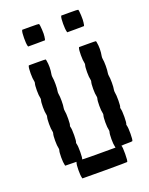

<svg xmlns="http://www.w3.org/2000/svg" viewBox="-141 -791 699 898"><g transform="rotate(-20 208.0 -342.0)"><path d="M54.2 -546.9 55.7 -549.8H97.2Q138.7 -549.8 139.6 -548.8Q140.1 -548.3 141.1 -543Q147.5 -509.3 140.6 -473.1Q139.6 -466.3 140.6 -460.4Q143.1 -447.8 143.1 -425Q143.1 -402.3 140.6 -389.6Q139.6 -383.3 140.6 -377Q143.1 -364.3 143.1 -341.3Q143.1 -318.4 140.6 -306.2Q139.6 -299.8 140.6 -293.9Q143.6 -279.8 143.3 -251.7Q143.1 -223.6 139.6 -218.3Q139.2 -217.8 139.4 -216.1Q139.6 -214.4 140.1 -212.4Q143.6 -200.7 143.3 -170.7Q143.1 -140.6 139.6 -134.8Q139.2 -134.3 139.4 -132.6Q139.6 -130.9 140.1 -128.9Q143.6 -116.7 143.3 -86.9Q143.1 -57.1 139.6 -51.3Q139.2 -50.8 149.9 -50.5Q160.6 -50.3 180.7 -50Q200.7 -49.8 222.2 -49.8H305.2L304.2 -54.7Q300.8 -67.9 300.8 -93.5Q300.8 -119.1 304.2 -129.4Q305.2 -133.3 304.2 -137.7Q300.8 -150.9 300.8 -176.8Q300.8 -202.6 304.2 -212.9Q305.2 -216.8 304.2 -221.2Q300.8 -234.4 300.8 -260Q300.8 -285.6 304.2 -295.9Q305.2 -299.8 304.2 -304.7Q300.8 -317.9 300.8 -343.5Q300.8 -369.1 304.2 -379.4Q305.2 -383.3 304.2 -387.7Q300.8 -400.9 300.8 -426.8Q300.8 -452.6 304.2 -462.9Q305.2 -466.8 304.2 -471.2Q300.8 -484.9 300.8 -511.2Q300.8 -537.6 304.2 -546.9L305.7 -549.8H347.2Q388.7 -549.8 389.6 -548.8Q390.1 -548.3 391.1 -543Q397.5 -509.3 390.6 -473.1Q389.6 -466.3 390.6 -460.4Q393.1 -447.8 393.1 -425Q393.1 -402.3 390.6 -389.6Q389.6 -383.3 390.6 -377Q393.1 -364.3 393.1 -341.3Q393.1 -318.4 390.6 -306.2Q389.6 -299.8 390.6 -293.9Q393.6 -279.8 393.3 -251.7Q393.1 -223.6 389.6 -218.3Q389.2 -217.8 389.4 -216.1Q389.6 -214.4 390.1 -212.4Q393.6 -200.7 393.3 -170.7Q393.1 -140.6 389.6 -134.8Q389.2 -134.3 389.4 -132.6Q389.6 -130.9 390.1 -128.9Q393.6 -116.7 393.3 -86.9Q393.1 -57.1 389.6 -51.3Q388.2 -49.8 360.8 -49.8Q353.5 -49.8 347.2 -49.6Q340.8 -49.3 337.4 -48.8H334Q337.9 -42 337.6 -6.8Q337.4 28.3 333.5 32.2Q332.5 33.2 221.7 33.2L110.4 32.7L109.4 28.8Q106 16.1 106.2 -10.3Q106.4 -36.6 109.9 -46.4L110.8 -49.8L83 -50.3L55.2 -50.8L54.2 -54.7Q50.8 -67.4 50.8 -93.5Q50.8 -119.6 54.2 -129.4Q55.2 -133.3 54.2 -137.7Q50.8 -150.9 50.8 -176.8Q50.8 -202.6 54.2 -212.9Q55.2 -216.8 54.2 -221.2Q50.8 -234.4 50.8 -260Q50.8 -285.6 54.2 -295.9Q55.2 -299.8 54.2 -304.7Q50.8 -317.9 50.8 -343.5Q50.8 -369.1 54.2 -379.4Q55.2 -383.3 54.2 -387.7Q50.8 -400.9 50.8 -426.8Q50.8 -452.6 54.2 -462.9Q55.2 -466.8 54.2 -471.2Q50.8 -484.9 50.8 -511.2Q50.8 -537.6 54.2 -546.9ZM276.4 -713.4 277.8 -716.8H319.3Q360.4 -716.8 361.8 -715.3Q364.3 -710.9 365.5 -686.8Q366.7 -662.6 364.7 -650.4Q364.3 -648.9 363.8 -645.5Q363.3 -642.1 363.3 -641.1Q362.3 -635.3 361.3 -634.3Q360.8 -633.8 318.8 -633.8H277.3L276.4 -637.7Q272.9 -650.4 272.9 -677.5Q272.9 -704.6 276.4 -713.4ZM82 -713.4 83.5 -716.8H125Q165.5 -716.8 167 -715.3Q169.4 -710.9 170.9 -686.8Q172.4 -662.6 170.4 -650.4Q169.9 -648.9 169.4 -645.5Q168.9 -642.1 168.9 -641.1Q168 -635.3 167 -634.3Q166.5 -633.8 124.5 -633.8H83L81.5 -637.7Q78.1 -650.4 78.4 -677.5Q78.6 -704.6 82 -713.4Z"/></g></svg>

Font: VT323
Style: Regular
Weight: 400
Monospace: yes
Version: Version 001.002